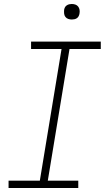

<svg xmlns="http://www.w3.org/2000/svg" viewBox="-20 -944 540 964"><path d="M373 0H23V-37H180L289 -698H136V-735H486V-698H329L220 -37H373ZM341 -846Q331 -846 322.5 -849Q314 -852 308.5 -859Q303 -866 302 -875.5Q301 -885 302 -895Q303 -901 306 -907Q309 -913 315 -917Q321 -921 327.5 -922.5Q334 -924 340 -924Q350 -924 358.5 -921Q367 -918 372.5 -911Q378 -904 379.5 -894.5Q381 -885 379 -875Q378 -869 375 -863Q372 -857 366.5 -853Q361 -849 354 -847.5Q347 -846 341 -846Z"/></svg>

Font: Iosevka Term Curly Extralight
Style: Italic
Weight: 200
Italic angle: -9°
Designer: Belleve Invis
Foundry: Belleve Invis
Version: Version 32.3.0